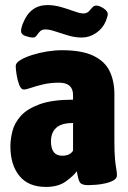

<svg xmlns="http://www.w3.org/2000/svg" viewBox="-20 -729 505 757"><path d="M161 8Q92 8 56.5 -35.5Q21 -79 21 -152Q21 -180 29 -212Q37 -244 62 -272Q87 -300 136.5 -318Q186 -336 268 -336V-354Q268 -403 213 -403Q179 -403 151 -396.5Q123 -390 103 -383Q83 -376 74 -376Q63 -376 56 -394Q49 -412 45.5 -434Q42 -456 42 -469Q42 -481 60 -492Q78 -503 106 -512Q134 -521 165 -526Q196 -531 224 -531Q303 -531 348.5 -509Q394 -487 412.5 -448Q431 -409 431 -358V-172Q431 -126 433.5 -101Q436 -76 438.5 -62.5Q441 -49 441 -38Q441 -26 428.5 -18.5Q416 -11 397 -6.5Q378 -2 359 -0.5Q340 1 328 1Q302 1 295 -10Q288 -21 283 -54Q270 -36 240 -14Q210 8 161 8ZM225 -115Q256 -115 268 -135V-244Q222 -244 201.5 -225Q181 -206 181 -172Q181 -115 225 -115ZM110 -581Q98 -581 80.5 -587Q63 -593 63 -606Q63 -613 65.5 -622.5Q68 -632 71 -638Q99 -709 167 -709Q194 -709 221.5 -701Q249 -693 272.5 -684.5Q296 -676 309 -676Q322 -676 330 -684Q338 -692 344 -699.5Q350 -707 360 -707Q372 -707 388.5 -696Q405 -685 405 -673Q405 -666 397 -645Q385 -617 359 -599Q333 -581 302 -581Q276 -581 249 -589Q222 -597 198.5 -605Q175 -613 159 -613Q145 -613 137.5 -605Q130 -597 124.5 -589Q119 -581 110 -581Z"/></svg>

Font: Asap Condensed ExtraBold
Style: Regular
Weight: 800
Width: 3
Designer: Pablo Cosgaya
Foundry: Omnibus-Type
Version: Version 3.001; ttfautohint (v1.8.4.7-5d5b)